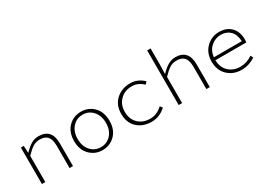

<svg xmlns="http://www.w3.org/2000/svg" viewBox="-9 -1447 3018 2188"><g transform="rotate(-30 1500.0 -353.5)"><path d="M105 0V-480H143L148 -388H152Q199 -438 243.5 -465Q288 -492 341 -492Q514 -492 514 -299V0H469V-293Q469 -375 437 -413.5Q405 -452 334 -452Q285 -452 245 -427Q205 -402 150 -344V0Z M667 -239Q667 -356 734 -424Q801 -492 900 -492Q999 -492 1066 -424Q1133 -356 1133 -239Q1133 -124 1065.5 -56Q998 12 900 12Q802 12 734.5 -56Q667 -124 667 -239ZM1086 -239Q1086 -334 1033.5 -393.5Q981 -453 900 -453Q819 -453 766.5 -393.5Q714 -334 714 -239Q714 -145 766.5 -86Q819 -27 900 -27Q981 -27 1033.5 -86Q1086 -145 1086 -239Z M1547 12Q1432 12 1359.5 -55Q1287 -122 1287 -239Q1287 -356 1362 -424Q1437 -492 1549 -492Q1645 -492 1722 -419L1696 -389Q1627 -453 1550 -453Q1454 -453 1394 -393.5Q1334 -334 1334 -239Q1334 -144 1393 -85.5Q1452 -27 1549 -27Q1637 -27 1711 -96L1734 -65Q1650 12 1547 12Z M1905 0V-719H1950V-511L1947 -385H1949Q2047 -492 2141 -492Q2314 -492 2314 -299V0H2269V-293Q2269 -375 2237 -413.5Q2205 -452 2134 -452Q2085 -452 2045 -427Q2005 -402 1950 -344V0Z M2730 12Q2622 12 2549.5 -56.5Q2477 -125 2477 -240Q2477 -353 2548 -422.5Q2619 -492 2717 -492Q2816 -492 2874 -432.5Q2932 -373 2932 -270Q2932 -245 2930 -233H2522Q2525 -136 2585 -81Q2645 -26 2733 -26Q2819 -26 2894 -78L2912 -45Q2827 12 2730 12ZM2718 -454Q2646 -454 2589.5 -404.5Q2533 -355 2524 -271H2892Q2887 -361 2840.5 -407.5Q2794 -454 2718 -454Z"/></g></svg>

Font: TypoPRO Source Code Pro
Style: Regular
Weight: 300
Monospace: yes
Designer: Paul D. Hunt, Teo Tuominen
Foundry: Adobe Systems Incorporated
Version: Version 2.010;PS 1.0;hotconv 1.0.84;makeotf.lib2.5.63406